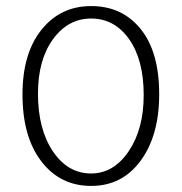

<svg xmlns="http://www.w3.org/2000/svg" viewBox="-20 -599 598 632"><path d="M54 -288Q54 -423 116.5 -501Q179 -579 280 -579Q382 -579 443 -503.5Q504 -428 504 -289Q504 -153 443 -70Q382 13 280 13Q178 13 116 -68Q54 -149 54 -288ZM105 -291Q105 -174 154 -101Q203 -28 280 -28Q354 -28 403.5 -101Q453 -174 453 -286Q453 -402 405 -470Q357 -538 280 -538Q204 -538 154.5 -470Q105 -402 105 -291Z"/></svg>

Font: Palanquin Thin
Style: Regular
Weight: 250
Designer: Pria Ravichandran
Version: Version 1.001